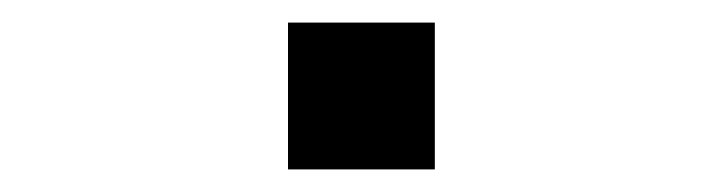

<svg xmlns="http://www.w3.org/2000/svg" viewBox="-20 -377 640 170"><path d="M235 -357V-227H365V-357Z"/></svg>

Font: Fliege Mono Light
Style: Regular
Weight: 300
Version: Version 0.020;Glyphs 3.3 (3306)